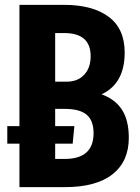

<svg xmlns="http://www.w3.org/2000/svg" viewBox="-20 -770 578 790"><path d="M60 0V-179H10V-251H60V-750H244Q361 -750 427 -701Q493 -652 493 -554Q493 -426 398 -382Q455 -361 482.5 -317.5Q510 -274 510 -203Q510 -106 443 -53Q376 0 246 0ZM207 -434H255Q300 -434 326.5 -462.5Q353 -491 353 -539Q353 -634 244 -634H207ZM207 -116H246Q365 -116 365 -222Q365 -274 336.5 -298Q308 -322 246 -322H207V-251H286L279 -179H207Z"/></svg>

Font: Freeman
Style: Regular
Weight: 400
Designer: Vernon Adams, Aoife Mooney, Rodrigo Fuenzalida
Foundry: Rodrigo Fuenzalida
Version: Version 1.000; ttfautohint (v1.8.4.7-5d5b)